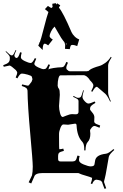

<svg xmlns="http://www.w3.org/2000/svg" viewBox="-40 -1185 776 1213"><path d="M370.6 -876.5 371.6 -895.5V-904.3L368.7 -911.1L369.6 -912.1Q368.7 -917 358.6 -928.7Q348.6 -940.4 330.1 -973.6Q311.5 -1006.8 304.7 -1017.1Q290.5 -1002.9 282 -984.9Q273.4 -966.8 273.4 -957Q273.4 -947.3 293.5 -935.1L264.6 -898.4Q249 -909.2 243.7 -909.2Q229.5 -909.2 229.5 -869.1L201.7 -896.5L208.5 -912.1L206.5 -914.1L211.4 -917.5Q217.8 -932.1 237.1 -1007.8Q256.3 -1083.5 266.6 -1111.3L265.6 -1109.4Q265.6 -1110.4 243.7 -1127.4L262.7 -1147.5Q282.7 -1134.3 284.7 -1134.3L292.5 -1141.1Q290.5 -1149.9 290.5 -1161.1L312.5 -1165Q314 -1158.2 315.4 -1156.2L320.8 -1164.1L340.8 -1151.4Q332.5 -1138.7 332.5 -1138.2V-1136.2Q358.4 -1106.9 411.6 -982.4Q418 -968.3 431.2 -955.1Q444.3 -941.9 460.4 -936L447.8 -894Q428.2 -901.4 418.9 -901.4Q409.7 -901.4 406.7 -896.2Q403.8 -891.1 400.9 -874.5ZM378.4 -913.1 375.5 -909.2 380.9 -900.4ZM528.8 -678.2Q507.3 -710 486.8 -710L341.8 -709Q334.5 -709 329.3 -690.4Q324.2 -671.9 324.2 -643.1L327.1 -631.8Q327.1 -630.9 332.5 -623.5Q337.9 -616.2 337.9 -585.9L333 -515.1Q333 -494.1 339.4 -470Q345.7 -445.8 356.9 -445.8Q358.4 -445.8 379.6 -454.8Q400.9 -463.9 416 -463.9Q431.2 -463.9 439 -462.9Q456.1 -462.9 456.1 -479V-545.9Q456.1 -554.7 447 -560.5Q438 -566.4 421.9 -573.2L424.8 -579.1Q443.8 -566.9 453.9 -566.9Q463.9 -566.9 469.5 -571.8Q475.1 -576.7 485.8 -615.2L489.7 -613.8Q481 -584.5 481 -572.8Q481 -561 494.9 -545.9Q508.8 -530.8 519 -530.8Q529.3 -530.8 558.1 -543.9L563 -535.2Q540.5 -522 534.7 -515.1Q528.8 -508.3 528.8 -497.1V-495.1Q528.3 -490.7 542.5 -474.6Q556.6 -458.5 556.2 -443.8L555.2 -417Q555.2 -409.2 567.9 -401.9Q568.4 -401.9 592.8 -392.1L588.9 -377.9L563 -388.2Q560.1 -389.2 554.7 -389.2Q549.3 -389.2 541 -380.9L530.8 -367.2Q528.8 -363.3 528.8 -359.9L530.8 -340.8Q530.8 -304.7 514.2 -288.1Q501 -274.9 500 -234.9H492.2V-245.1Q492.2 -275.9 480 -289.1Q447.3 -322.8 443.8 -392.1Q443.8 -403.8 434.1 -403.8L390.1 -397L360.8 -398.9Q350.1 -398.9 341.6 -376.7Q333 -354.5 333 -338.9V-318.8Q333 -242.2 335 -242.2Q345.7 -242.2 359.9 -246.1L363.8 -231.9Q339.4 -226.1 333.3 -219.5Q327.1 -212.9 327.1 -200.2V-180.2Q327.1 -165 341.8 -165H418Q430.7 -165 437 -171.4Q443.4 -177.7 449.2 -202.1L462.9 -199.2Q459 -184.1 459 -173.8Q459 -157.7 488.8 -145.8Q518.6 -133.8 532.7 -133.8Q556.2 -133.8 557.1 -147.9L561 -170.9Q566.9 -207 629.9 -213.9Q645 -215.3 676.8 -243.2L682.1 -237.8Q650.4 -210 647.2 -193.6Q644 -177.2 635.3 -125Q626.5 -72.8 621.8 -56.9Q617.2 -41 617.2 -35.2L630.9 4.9L620.1 7.8Q603.5 -35.2 606 -32.7Q599.6 -43.5 592.5 -44.9Q585.4 -46.4 580.3 -48.1Q575.2 -49.8 568.8 -49.8Q553.2 -49.8 542 -22L533.2 -25.9Q541 -45.9 541 -53.5Q541 -61 541.7 -61Q542.5 -61 543 -60.8Q543.5 -60.5 544.9 -60.1Q529.3 -67.4 500.7 -75.4Q472.2 -83.5 464.6 -87.6Q457 -91.8 453.1 -91.8H230Q181.6 -91.8 175.8 -67.9L157.2 -25.9L141.1 -33.2L162.1 -77.1Q167 -98.6 167 -132.3Q167 -166 150.9 -342.5Q134.8 -519 133.8 -612.8Q132.8 -622.6 126.7 -628.4Q120.6 -634.3 97.2 -642.1L100.1 -651.9Q129.4 -644 132.6 -644Q135.7 -644 137.7 -644.5Q143.6 -645 147 -652.8L159.2 -668L164.1 -681.2L165 -685.1L161.1 -700.2Q158.7 -707 134.5 -713.6Q110.4 -720.2 97.9 -720.2Q85.4 -720.2 69.8 -689.9L59.1 -695.8Q68.8 -717.3 68.8 -724.9Q68.8 -732.4 60.1 -742.2L35.2 -763.2Q24.4 -771 20.3 -771Q16.1 -771 -16.1 -763.2L-20 -772.9Q6.3 -782.2 14.2 -791Q22 -799.8 22 -813V-824.2Q22 -833.5 -4.9 -858.9L-2 -861.8Q24.9 -835 33.2 -835H35.2Q41.5 -835 46.6 -844Q51.8 -853 59.1 -869.1L63 -867.2Q50.8 -840.8 50.8 -835Q50.8 -829.1 55.2 -824Q59.6 -818.8 63 -818.8H65.9Q77.1 -820.8 86.9 -855L97.2 -852.1Q91.8 -835 91.8 -823Q91.8 -811 116.5 -799.1Q141.1 -787.1 154.8 -787.1Q165 -787.1 180.2 -817.9L189 -814Q176.8 -787.1 176.8 -782.2Q176.8 -771 200.9 -759.5Q225.1 -748 235.8 -748Q246.6 -748 252 -753.9Q257.3 -759.8 266.1 -778.8L275.9 -774.9Q266.1 -753.4 266.1 -745.1Q268.1 -751 298.6 -755.4Q329.1 -759.8 343.8 -759.8Q358.4 -759.8 364.5 -766.4Q370.6 -772.9 378.9 -793.9L389.2 -789.1Q378.9 -766.6 378.9 -756.6Q378.9 -746.6 387.2 -742.2Q393.6 -734.9 399.9 -734.9H509.8Q510.3 -734.9 512.2 -736.8L514.2 -734.9Q518.1 -734.9 524.9 -741.7Q531.7 -748.5 550.5 -755.9Q569.3 -763.2 586.7 -767.8Q604 -772.5 624.8 -787.4Q645.5 -802.2 660.2 -826.2L665 -821.8Q643.1 -789.1 643.1 -772V-600.1Q643.1 -582.5 660.2 -544.9L655.8 -543Q640.6 -577.1 626 -591.8L578.1 -632.8Q574.2 -634.8 572.8 -637.2Q565.9 -636.2 560.1 -630.1Q554.2 -624 543 -605L536.1 -608.9Q549.8 -634.3 549.8 -646.2Q549.8 -658.2 522.9 -683.1Z"/></svg>

Font: Eater Caps
Style: Regular
Weight: 400
Version: Version 001.002